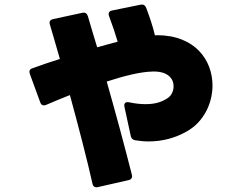

<svg xmlns="http://www.w3.org/2000/svg" viewBox="-20 -734 1040 824"><path d="M560 -132C579 -129 599 -127 618 -127C677 -127 734 -142 785 -172C854 -212 892 -290 892 -367C892 -475 818 -583 653 -583C650 -583 648 -582 645 -582C636 -621 623 -658 608 -699C603 -712 595 -716 584 -714L461 -689C449 -687 443 -678 448 -665C463 -625 475 -589 485 -555C457 -548 427 -539 397 -531C383 -576 370 -621 357 -665C353 -677 345 -682 333 -679L208 -652C195 -649 190 -641 194 -629C207 -586 221 -536 237 -481C195 -468 155 -454 119 -441C107 -437 104 -429 108 -417L153 -294C157 -283 166 -279 178 -284C212 -298 246 -313 280 -326C318 -187 355 -44 377 55C380 67 388 72 400 69L532 39C544 36 549 28 546 16C514 -110 477 -247 438 -384C515 -409 584 -426 635 -427C701 -429 725 -396 725 -364C725 -344 716 -324 701 -314C679 -299 651 -287 606 -287C585 -287 562 -289 534 -295C519 -298 511 -291 514 -276L541 -151C543 -140 550 -134 560 -132Z"/></svg>

Font: LINE Seed JP_OTF ExtraBold
Style: Regular
Weight: 800
Designer: LY Corporation & Fontrix & Fontworks
Version: Version 1.013